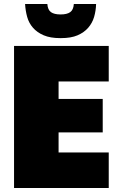

<svg xmlns="http://www.w3.org/2000/svg" viewBox="-20 -937 596 957"><path d="M272 -531V-444H492V-277H272V-177H522V0H50V-708H522V-531ZM105 -917H216Q218 -888 234 -876.5Q250 -865 282 -865Q314 -865 330 -876.5Q346 -888 348 -917H459Q458 -883 449 -852.5Q440 -822 419.5 -798.5Q399 -775 366.5 -761Q334 -747 284 -747H280Q231 -747 198 -761Q165 -775 144.5 -798.5Q124 -822 115.5 -852.5Q107 -883 105 -917Z"/></svg>

Font: Fz Poppins Black
Style: Regular
Weight: 900
Designer: Ninad Kale (Devanagari), Jonny Pinhorn (Latin)
Foundry: Indian Type Foundry
Version: Vit hóa bi Vntype.Com & FontZin.Com